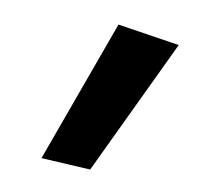

<svg xmlns="http://www.w3.org/2000/svg" viewBox="-43 -858 408 351"><g transform="rotate(-10 161.5 -683.0)"><path d="M15 -593 99 -557 298 -753 196 -809Z"/></g></svg>

Font: Rabbid Highway Sign IV
Style: Obl
Weight: 400
Foundry: Cannot Into Space Fonts
Version: Version 0.277